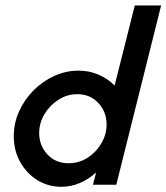

<svg xmlns="http://www.w3.org/2000/svg" viewBox="-20 -687 619 714"><path d="M208.3 7.6Q159 7.6 119.1 -17Q79.2 -41.7 55.2 -84.4Q31.2 -127.1 31.2 -180.6Q31.2 -229.2 51 -272.9Q70.8 -316.7 104.5 -350.7Q138.2 -384.7 181.6 -404.5Q225 -424.3 272.2 -424.3Q311.8 -424.3 346.5 -409.4Q381.2 -394.4 406.2 -368.8L481.2 -666.7H579.2L412.5 0H325.7L337.5 -45.8Q311.1 -21.5 278.1 -6.9Q245.1 7.6 208.3 7.6ZM235.4 -79.9Q272.9 -79.9 304.9 -100Q336.8 -120.1 356.6 -153.5Q376.4 -186.8 376.4 -224.3Q376.4 -270.8 345.8 -303.8Q315.3 -336.8 267.4 -336.8Q229.9 -336.8 197.6 -316.3Q165.3 -295.8 145.5 -262.8Q125.7 -229.9 125.7 -192.4Q125.7 -145.8 156.2 -112.8Q186.8 -79.9 235.4 -79.9Z"/></svg>

Font: Afacad Medium
Style: Italic
Weight: 500
Italic angle: -14°
Designer: Kristian Moeller
Foundry: Dicotype
Version: Version 1.000; ttfautohint (v1.8.4.7-5d5b)